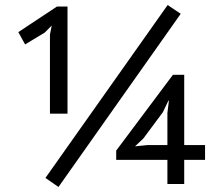

<svg xmlns="http://www.w3.org/2000/svg" viewBox="-20 -733 877 765"><path d="M53 0ZM648 -713 700 -678 213 12 161 -24ZM797 -96H714V0H647V-96H443V-133L669 -435H714V-155H797ZM647 -283 653 -332H651L629 -286L551 -181L518 -150L568 -155H647ZM179 -595 186 -631 158 -603 80 -556 53 -605 207 -707H249V-280H179Z"/></svg>

Font: PT Sans
Style: Regular
Weight: 400
Designer: A.Korolkova, O.Umpeleva, V.Yefimov
Foundry: ParaType Ltd
Version: Version 2.003